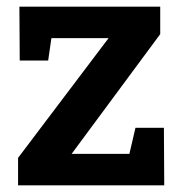

<svg xmlns="http://www.w3.org/2000/svg" viewBox="-20 -554 544 574"><path d="M470 -172 471 0H34V-82L325 -467L343 -440H100L138 -470L124 -373H39L38 -534H459V-452L166 -56L161 -94H394L358 -56L385 -172Z"/></svg>

Font: Bitter Thin
Style: Bold
Weight: 700
Version: Version 3.021